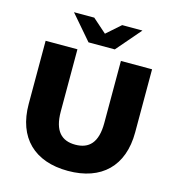

<svg xmlns="http://www.w3.org/2000/svg" viewBox="-130 -1019 1047 1143"><g transform="rotate(15 393.0 -447.0)"><path d="M393 14C599 14 721 -103 721 -311V-700H529V-317C529 -196 479 -148 395 -148C311 -148 261 -196 261 -317V-700H65V-311C65 -103 187 14 393 14ZM606 -908H481L395 -832L309 -908H184L314 -757H476Z"/></g></svg>

Font: Montserrat-Alt1 ExtBd
Style: Regular
Weight: 800
Designer: Differentunic
Foundry: Differentunic
Version: Version 7.222